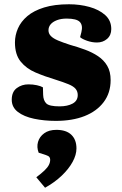

<svg xmlns="http://www.w3.org/2000/svg" viewBox="-20 -552 572 899"><path d="M259 -54Q296 -54 320 -67Q344 -80 344 -107Q344 -124 334 -136Q324 -148 301 -157.5Q278 -167 240 -179Q190 -194 146.5 -212.5Q103 -231 76.5 -264Q50 -297 50 -353Q50 -387 64 -419Q78 -451 108 -476.5Q138 -502 186.5 -517Q235 -532 303 -532Q354 -532 399 -519.5Q444 -507 472.5 -481.5Q501 -456 501 -416Q501 -387 481.5 -370Q462 -353 434 -353Q411 -353 388 -361Q365 -369 355 -378L361 -401Q369 -433 354 -449Q339 -465 292 -465Q266 -465 246.5 -457.5Q227 -450 217 -438Q207 -426 207 -410Q207 -395 218 -383.5Q229 -372 251.5 -362.5Q274 -353 308 -342Q344 -332 378 -319.5Q412 -307 439 -289Q466 -271 482 -244Q498 -217 498 -177Q498 -117 465.5 -74Q433 -31 376 -8.5Q319 14 241 14Q187 14 139.5 4Q92 -6 63.5 -28Q35 -50 35 -85Q35 -122 58.5 -139.5Q82 -157 113 -157Q134 -157 152.5 -153Q171 -149 181 -143L182 -108Q183 -81 197 -67.5Q211 -54 259 -54ZM191 327 150 278Q174 260 188.5 246Q203 232 209 220Q215 208 215 196Q215 188 211 183Q207 178 195 174L161 163Q151 137 158 112.5Q165 88 187 72Q209 56 244 56Q290 56 314 79Q338 102 338 143Q338 173 320 206Q302 239 269 270.5Q236 302 191 327Z"/></svg>

Font: Literata 18pt ExtraBold
Style: Italic
Weight: 800
Italic angle: -2°
Designer: Latin by Veronika Burian and Jose Scaglione. Greek by Irene Vlachou. Cyrillic by Vera Evstafieva
Foundry: TypeTogether
Version: Version 3.103;gftools[0.9.29]